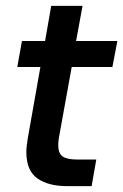

<svg xmlns="http://www.w3.org/2000/svg" viewBox="-20 -636 421 656"><path d="M210 0Q145 0 107.5 -26.5Q70 -53 70 -117Q70 -127 71.5 -139Q73 -151 75 -164L118 -407H39L55 -496H134L155 -616H262L240 -496H381L364 -407H225L181 -164Q180 -157 179.5 -151Q179 -145 179 -140Q179 -112 194 -101.5Q209 -91 243 -91H309L293 0Z"/></svg>

Font: Rethink Sans Medium
Style: Italic
Weight: 500
Italic angle: -10°
Designer: The Rethink Sans project authors (Hans Thiessen). DM Sans designed by Colophon Foundry.
Foundry: Rethink Communications LLC
Version: Version 1.001